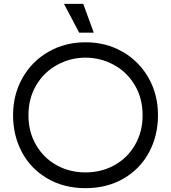

<svg xmlns="http://www.w3.org/2000/svg" viewBox="-20 -966 890 999"><path d="M128 -366Q128 -280 167.5 -212Q207 -144 274.5 -106.5Q342 -69 425 -69Q508 -69 575.5 -106.5Q643 -144 682.5 -212Q722 -280 722 -366Q722 -455 681 -523.5Q640 -592 571.5 -629Q503 -666 425 -666Q347 -666 278.5 -629Q210 -592 169 -523.5Q128 -455 128 -366ZM48 -367Q48 -474 97 -560.5Q146 -647 232 -696.5Q318 -746 425 -746Q532 -746 618 -696.5Q704 -647 753 -560.5Q802 -474 802 -367Q802 -260 755.5 -173.5Q709 -87 623 -37Q537 13 425 13Q313 13 227 -37Q141 -87 94.5 -173.5Q48 -260 48 -367ZM468 -796H392L313 -946H413Z"/></svg>

Font: Kreadon
Style: Regular
Weight: 400
Designer: kohakuno
Foundry: StudioGnu
Version: Version 1.000;Glyphs 3.1.2 (3151)